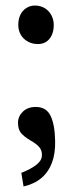

<svg xmlns="http://www.w3.org/2000/svg" viewBox="-20 -515 264 693"><path d="M131 49Q133 32 124 19Q115 6 90 -8Q65 -23 55 -36Q45 -49 45 -72Q45 -95 62.5 -112Q80 -129 109 -129Q147 -129 162.5 -97Q178 -65 179 -6Q180 39 167.5 72.5Q155 106 129.5 127.5Q104 149 65 158L57 109Q92 95 111 80Q130 65 131 49ZM46 -425Q46 -446 53.5 -461.5Q61 -477 75 -486Q89 -495 106 -495Q126 -495 141.5 -485.5Q157 -476 165.5 -460Q174 -444 174 -425Q174 -403 166.5 -387.5Q159 -372 146.5 -364Q134 -356 117 -356Q96 -356 79.5 -365.5Q63 -375 54.5 -390.5Q46 -406 46 -425Z"/></svg>

Font: TMT Limkin
Style: Regular
Weight: 400
Designer: Gabriel Drozdov
Version: Version 1.000;Glyphs 3.1.2 (3151)